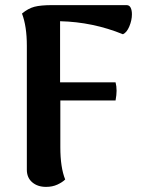

<svg xmlns="http://www.w3.org/2000/svg" viewBox="-20 -717 572 751"><path d="M496 -661Q496 -638 486 -614Q476 -590 461 -583Q343 -631 215 -634V-395H432Q436 -380 436 -362Q436 -346 432 -324H216V-141Q216 -62 235 -15Q224 -4 204.5 5Q185 14 160 14Q127 14 106 -4Q85 -22 85 -53V-538Q85 -614 66 -664Q90 -684 114.5 -690.5Q139 -697 185 -697H475Q486 -697 491 -687Q496 -677 496 -661Z"/></svg>

Font: Arima Madurai Black
Style: Regular
Weight: 900
Designer: Joana Correia and Natanael Gama
Foundry: NDISCOVER
Version: Version 1.019